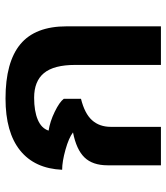

<svg xmlns="http://www.w3.org/2000/svg" viewBox="26 -626 600 692"><g transform="rotate(-90 326.0 -280.0)"><path d="M76.2 0V-191.9Q76.2 -246.1 104.5 -275.4Q132.8 -304.7 194.8 -316.9Q175.3 -332 132.6 -344Q89.8 -356 60.1 -356Q64.5 -455.1 129.9 -507.6Q195.3 -560.1 316.9 -560.1Q448.2 -560.1 512.7 -506.6Q577.1 -453.1 577.1 -339.8V0H438V-309.1Q438 -385.7 408.7 -421.4Q379.4 -457 319.8 -457Q271.5 -457 240.5 -443.8Q209.5 -430.7 201.2 -404.8Q233.9 -399.9 269 -382.8Q304.2 -365.7 315.9 -350.1V-288.1Q262.7 -274.9 238.8 -248.3Q214.8 -221.7 214.8 -180.2V0Z"/></g></svg>

Font: Droid Sans Thai
Style: Bold
Weight: 700
Designer: Steve Matteson
Foundry: Ascender Corporation
Version: Version 1.00